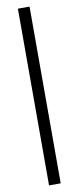

<svg xmlns="http://www.w3.org/2000/svg" viewBox="-108 -821 439 1070"><g transform="rotate(-10 111.0 -286.0)"><path d="M78 214V-786H144V214Z"/></g></svg>

Font: Justus
Style: Roman
Weight: 500
Version: Version 001.001